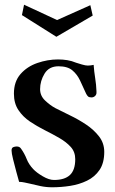

<svg xmlns="http://www.w3.org/2000/svg" viewBox="-20 -791 486 814"><path d="M422 -147Q422 -100 402 -70.5Q382 -41 349 -25Q316 -9 277.5 -3Q239 3 201 3Q176 3 152 -2Q128 -7 104 -13Q94 -15 83 -17.5Q72 -20 61 -20Q57 -34 49.5 -61.5Q42 -89 35.5 -115.5Q29 -142 29 -153Q29 -164 36 -167Q43 -170 51 -170Q63 -170 69 -161Q84 -140 93 -117Q102 -94 121 -74Q135 -59 161.5 -43.5Q188 -28 209 -28Q254 -28 276.5 -49Q299 -70 299 -116Q299 -147 280 -168Q261 -189 231.5 -206Q202 -223 169 -239.5Q136 -256 106.5 -276Q77 -296 58 -324.5Q39 -353 39 -394Q39 -445 67 -477Q95 -509 138.5 -524Q182 -539 226 -539Q246 -539 265 -536Q284 -533 303 -525Q312 -522 327.5 -517.5Q343 -513 352 -513Q365 -513 377 -516Q379 -488 383.5 -460Q388 -432 389 -404V-401Q390 -391 383.5 -384.5Q377 -378 368 -378Q358 -378 353.5 -382Q349 -386 345 -394Q332 -423 319.5 -449.5Q307 -476 286.5 -493Q266 -510 228 -510Q188 -510 169 -479Q150 -448 150 -413Q150 -385 171 -365Q192 -345 214 -333Q241 -319 276.5 -302Q312 -285 345 -263Q378 -241 400 -212.5Q422 -184 422 -147ZM373 -725 219 -635 73 -727 82 -771 222 -706 363 -769Z"/></svg>

Font: Kaisei Tokumin
Style: Bold
Weight: 700
Designer: Font-Kai, 金井和夫
Foundry: KAZUO KANAI
Version: Version 5.003